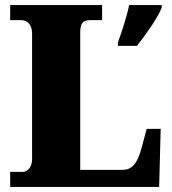

<svg xmlns="http://www.w3.org/2000/svg" viewBox="-20 -734 676 754"><path d="M20 0H605L611 -228H556L536 -153C519 -89 496 -67 462 -67H295V-604C295 -639 302 -655 335 -655H381V-714H20V-655H62C86 -655 106 -639 106 -602V-109C106 -75 86 -59 70 -59H20ZM443 -567V-554H518C552 -598 599 -662 615 -704V-714H487C479 -672 457 -605 443 -567Z"/></svg>

Font: Noto Serif Georgian SemiCondensed Black
Style: Regular
Weight: 900
Width: 4
Designer: Monotype Design Team, Akaki Razmadze
Foundry: Google LLC
Version: Version 2.003